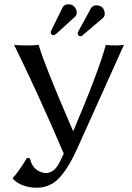

<svg xmlns="http://www.w3.org/2000/svg" viewBox="-20 -858 620 900"><path d="M471.2 -794.9Q470.7 -782.2 463.9 -774.9L365.2 -690.9Q361.3 -688.5 356.9 -688Q347.7 -688 344.7 -697.8Q344.2 -700.2 344.2 -701.2Q344.7 -706.1 347.7 -711.9L407.2 -820.8Q416 -832.5 430.2 -833Q462.9 -833 469.7 -803.7Q471.2 -798.8 471.2 -794.9ZM339.8 -799.8Q338.9 -786.6 333 -780.8L245.1 -700.7Q236.3 -693.8 231 -692.9Q219.2 -694.3 217.8 -705.1Q218.3 -711.4 220.7 -715.8L274.9 -826.2Q283.7 -837.9 301.8 -837.9Q323.2 -837.9 335 -817.9Q339.4 -808.6 339.8 -799.8ZM120.6 -115.2Q128.4 -73.7 163.1 -55.2Q178.7 -47.4 194.8 -46.9Q231.9 -46.9 256.3 -91.3Q264.6 -106.9 278.8 -138.2Q152.8 -432.1 45.9 -647.9Q64 -645 106 -645Q144 -645 161.1 -647.9Q186.5 -558.6 311 -270.5Q317.4 -255.9 323.2 -242.7Q443.4 -525.9 476.1 -647.9Q488.8 -645 525.9 -645Q549.3 -645.5 561 -647.9L341.8 -161.1Q285.2 -35.6 228 1Q193.8 22 153.8 22Q94.2 22 52.7 -8.3Q44.9 -14.6 40 -20V-24.4Q64 -47.4 106.9 -118.2Z"/></svg>

Font: Linux Biolinum Capitals O
Style: Small Caps
Weight: 400
Designer: Philipp H. Poll
Foundry: Philipp H. Poll
Version: Version 1.0.4